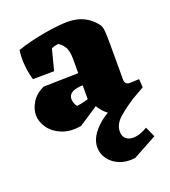

<svg xmlns="http://www.w3.org/2000/svg" viewBox="-139 -607 859 968"><g transform="rotate(-20 290.5 -123.0)"><path d="M435 17Q412 17 390 7Q368 -3 349 -22.5Q330 -42 316 -70L297 -73V-318Q297 -365 282.5 -386.5Q268 -408 252 -416Q242 -415 232 -412.5Q222 -410 215 -406L186 -294L72 -293Q61 -330 57 -372.5Q53 -415 59 -454Q93 -466 131.5 -475.5Q170 -485 207.5 -491.5Q245 -498 278 -501.5Q311 -505 333 -505Q363 -505 390 -498Q417 -491 441.5 -474.5Q466 -458 486 -431Q494 -419 496 -395Q498 -371 498 -329V-134Q498 -124 504 -116Q510 -108 522 -108Q534 -108 545.5 -108.5Q557 -109 575 -110L578 -65ZM219 12Q158 22 114 3.5Q70 -15 47 -48.5Q24 -82 24 -117Q24 -149 44 -183Q64 -217 109 -239L331 -244V-178H299Q284 -178 269.5 -175.5Q255 -173 244 -168Q233 -163 226.5 -154Q220 -145 220 -132Q220 -122 224 -110Q228 -98 235 -90Q251 -92 266.5 -95.5Q282 -99 297.5 -103.5Q313 -108 325 -111L342 -69ZM420 257Q372 263 336 248Q300 233 279.5 204.5Q259 176 259 142Q259 84 321.5 29Q384 -26 510 -61L529 -38Q470 -1 431.5 32.5Q393 66 393 106Q393 132 410 146Q427 160 457 157Q487 154 524 132L549 187Z"/></g></svg>

Font: Eczar ExtraBold
Style: Regular
Weight: 800
Designer: Vaibhav Singh
Foundry: Rosetta Type Foundry
Version: Version 2.000